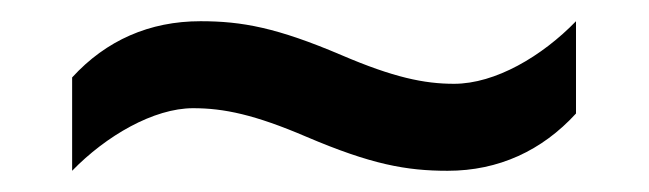

<svg xmlns="http://www.w3.org/2000/svg" viewBox="-20 -443 612 181"><path d="M269 -314C330 -288 363 -282 402 -282C450 -282 491 -301 523 -336V-423C491 -390 447 -364 408 -364C380 -364 351 -370 302 -391C241 -417 208 -423 169 -423C121 -423 80 -405 48 -370V-282C80 -315 125 -341 162 -341C191 -341 220 -335 269 -314Z"/></svg>

Font: Noto Sans Gujarati Medium
Style: Regular
Weight: 500
Designer: Jelle Bosma - Monotype Design Team, Universal Thirst
Foundry: Monotype Imaging Inc.
Version: Version 2.106